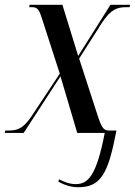

<svg xmlns="http://www.w3.org/2000/svg" viewBox="-34 -556 564 803"><path d="M294 227C389 227 419 168 453 -10H426C400 -10 393 -17 375 -71L297 -311L394 -463C431 -518 457 -526 495 -526H508L510 -536H428L293 -322L227 -536H90L88 -526H99C124 -526 130 -515 143 -474L216 -248L96 -67C62 -19 41 -10 -1 -10H-12L-14 0H65L219 -237L289 0H404C369 181 334 214 282 214C258 214 235 205 213 194L210 204C239 219 263 227 294 227Z"/></svg>

Font: Noto Serif Display Condensed Medium
Style: Italic
Weight: 500
Width: 3
Italic angle: -12°
Designer: Monotype Design Team
Foundry: Monotype Imaging Inc.
Version: Version 2.009